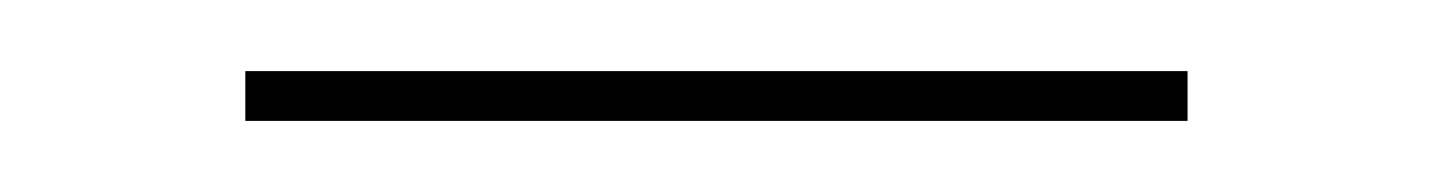

<svg xmlns="http://www.w3.org/2000/svg" viewBox="-20 -565 403 54"><path d="M49 -545H314V-531H49Z"/></svg>

Font: Ysabeau Thin
Style: Regular
Weight: 200
Designer: Christian Thalmann (Catharsis Fonts)
Version: Version 0.003